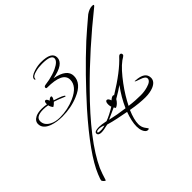

<svg xmlns="http://www.w3.org/2000/svg" viewBox="-208 -923 1201 1201"><g transform="rotate(-45 393.0 -322.5)"><path d="M62 94Q57 94 49.5 86Q42 78 42 74Q42 66 56 32Q106 -91 296 -306Q367 -385 441 -461Q515 -537 594 -610Q617 -631 648.5 -658Q680 -685 720 -719Q749 -739 774 -739Q786 -739 786 -734Q786 -732 781 -727Q675 -642 579 -556Q483 -470 398 -384Q166 -151 91 13Q77 46 63 93Q63 94 62 94ZM153 -380Q104 -380 65 -394Q12 -414 12 -455Q12 -482 42 -497Q63 -507 96 -507Q106 -507 117 -506Q128 -505 139 -503V-508Q139 -528 150 -528Q160 -528 167 -507Q180 -520 189 -520Q195 -520 195 -514Q195 -505 186 -491Q258 -469 258 -458Q258 -456 256 -456Q253 -456 251 -457Q209 -475 181 -484Q166 -468 155 -463Q143 -477 140 -493Q130 -495 120 -496Q110 -497 100 -497Q34 -497 34 -458Q34 -423 70 -403Q98 -387 139 -387Q208 -387 271 -415Q351 -451 351 -509Q351 -576 213 -576Q205 -576 205 -584Q205 -593 217.5 -595.5Q230 -598 257 -602Q275 -606 293 -611.5Q311 -617 328 -625Q376 -648 376 -673Q376 -704 296 -704Q264 -704 239 -697Q200 -688 200 -668Q200 -664 197 -664Q193 -664 193 -671Q193 -692 237 -706Q253 -711 268.5 -713.5Q284 -716 298 -716Q392 -716 392 -665Q392 -609 284 -589Q384 -570 384 -509Q384 -444 297 -408Q231 -380 153 -380ZM472 58Q455 58 444 32Q437 14 437 -9Q437 -52 460 -115Q422 -122 386 -129.5Q350 -137 316 -147Q296 -142 281 -139.5Q266 -137 257 -137Q228 -137 228 -156Q228 -173 268 -173Q279 -173 294 -171Q309 -169 328 -165Q366 -179 413 -208Q409 -219 409 -231Q409 -258 423 -258Q434 -258 442 -235Q459 -250 469 -250Q475 -250 476 -246Q543 -287 591 -324Q639 -361 670 -395Q677 -402 682 -402Q695 -402 695 -388Q695 -382 685 -375.5Q675 -369 667 -364Q644 -347 619.5 -320Q595 -293 569 -258Q546 -227 527 -196Q508 -165 493 -135Q522 -131 547.5 -129.5Q573 -128 595 -128Q627 -128 657 -137Q699 -149 699 -172Q699 -190 664 -201Q629 -213 629 -215Q629 -218 633 -218L635 -217Q717 -213 717 -160Q717 -127 676 -110Q646 -98 605 -98Q582 -98 550.5 -101Q519 -104 481 -111Q455 -50 455 -11Q455 14 468 33Q482 53 482 51Q482 58 472 58ZM469 -138Q484 -172 503 -204.5Q522 -237 545 -268Q531 -258 512 -246Q493 -234 469 -220Q451 -190 428 -182L420 -194Q398 -184 379.5 -175.5Q361 -167 345 -160Q375 -153 406 -147.5Q437 -142 469 -138ZM267 -149Q279 -149 300 -155Q279 -165 261 -165Q238 -165 238 -155Q238 -149 267 -149Z"/></g></svg>

Font: Love Light
Style: Regular
Weight: 400
Designer: Robert E. Leuschke
Foundry: Robert E. Leuschke
Version: Version 1.010; ttfautohint (v1.8.3)